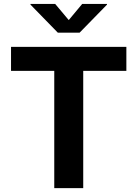

<svg xmlns="http://www.w3.org/2000/svg" viewBox="-20 -969 708 989"><path d="M36.8 -603.8V-727.5H630.9V-603.8H408.7V0H259.5V-603.8ZM264.3 -948.7 334.1 -865.6 403.4 -948.7H531.1V-945.1L390.1 -800.8H277.8L137 -945.1V-948.7Z"/></svg>

Font: Adwaita Sans
Style: Regular
Weight: 400
Designer: Rasmus Andersson
Foundry: rsms
Version: Version 4.001;git-9221beed3